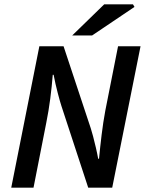

<svg xmlns="http://www.w3.org/2000/svg" viewBox="-20 -868 671 888"><path d="M32 0 162 -654H274L400 -274Q404 -262 410.5 -237.5Q417 -213 423.5 -185Q430 -157 434 -134H438Q443 -187 450 -244.5Q457 -302 467 -356L526 -654H630L499 0H388L264 -378Q258 -396 247 -438Q236 -480 228 -522H224Q220 -470 212.5 -412Q205 -354 194 -300L135 0ZM314 -704 462 -848H595L602 -836L406 -704Z"/></svg>

Font: Source Sans 3 SemiBold
Style: Italic
Weight: 600
Italic angle: -11°
Designer: Paul D. Hunt
Foundry: Adobe
Version: Version 3.046;hotconv 1.0.118;makeotfexe 2.5.65603